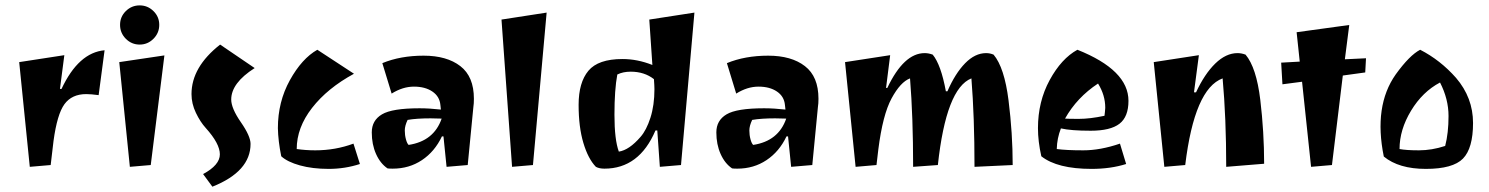

<svg xmlns="http://www.w3.org/2000/svg" viewBox="-20 -620 5637 727"><path d="M306.6 -263.7Q252 -263.7 224.1 -225.6Q196.3 -187.5 182.6 -85.9L171.9 4.9L92.8 11.7L52.7 -384.8L223.6 -411.1L207 -283.2H212.9Q277.3 -420.9 376 -429.7L353.5 -259.8Q324.2 -263.7 306.6 -263.7Z M471.7 11.7 431.6 -384.8 602.5 -410.2 550.8 4.9ZM456.5 -473.1Q434.6 -495.1 434.6 -525.9Q434.6 -556.6 456.5 -578.1Q478.5 -599.6 508.8 -599.6Q539.1 -599.6 561 -578.1Q583 -556.6 583 -525.9Q583 -495.1 561 -473.1Q539.1 -451.2 508.8 -451.2Q478.5 -451.2 456.5 -473.1Z M705.1 -263.7Q705.1 -366.2 813.5 -451.2L944.3 -362.3Q855.5 -305.7 855.5 -243.2Q855.5 -210 892.1 -157.2Q928.7 -104.5 928.7 -75.2Q928.7 29.3 784.2 86.9L749 39.1Q812.5 4.9 812.5 -35.6Q812.5 -76.2 758.8 -135.7Q738.3 -158.2 721.7 -192.9Q705.1 -227.5 705.1 -263.7Z M1173.8 -50.8Q1250 -50.8 1318.4 -76.2L1342.8 1Q1286.1 19.5 1224.6 19.5Q1163.1 19.5 1115.7 6.3Q1068.4 -6.8 1044.9 -28.3Q1033.2 -85.9 1032.2 -134.8Q1032.2 -234.4 1077.6 -316.4Q1123 -398.4 1181.6 -431.6L1320.3 -340.8Q1219.7 -286.1 1161.6 -211.4Q1103.5 -136.7 1103.5 -55.7Q1137.7 -50.8 1173.8 -50.8Z M1466.8 18.6Q1453.1 18.6 1447.3 17.6Q1419.9 -1 1403.8 -37.1Q1387.7 -73.2 1387.7 -118.7Q1387.7 -164.1 1426.3 -187Q1464.8 -210 1568.4 -210Q1606.4 -210 1649.4 -205.1L1647.5 -222.7Q1644.5 -254.9 1617.2 -273.4Q1589.8 -292 1547.4 -292Q1504.9 -292 1462.9 -265.6L1427.7 -380.9Q1496.1 -409.2 1584 -409.2Q1671.9 -409.2 1723.1 -369.6Q1774.4 -330.1 1774.4 -246.1Q1774.4 -226.6 1772.5 -215.8L1751 4.9L1670.9 11.7L1659.2 -103.5H1653.3Q1626 -45.9 1577.6 -13.7Q1529.3 18.6 1466.8 18.6ZM1652.3 -170.9 1610.4 -171.9Q1557.6 -171.9 1523.4 -166Q1512.7 -143.6 1512.7 -126Q1512.7 -108.4 1517.1 -92.3Q1521.5 -76.2 1527.3 -71.3Q1623 -85.9 1652.3 -170.9Z M1918.9 11.7 1878.9 -545.9 2049.8 -572.3 1998 4.9Z M2268.6 18.6Q2249 18.6 2236.3 11.7Q2207 -18.6 2189 -78.6Q2170.9 -138.7 2170.9 -223.1Q2170.9 -307.6 2208 -352.1Q2245.1 -396.5 2336.9 -396.5Q2393.6 -396.5 2450.2 -374L2438.5 -545.9L2609.4 -572.3L2558.6 4.9L2478.5 11.7L2468.8 -126H2461.9Q2400.4 18.6 2268.6 18.6ZM2368.2 -348.6Q2338.9 -348.6 2317.4 -337.9Q2306.6 -280.3 2306.6 -185.5Q2306.6 -90.8 2323.2 -45.9Q2362.3 -51.8 2405.3 -101.6Q2427.7 -127 2442.9 -174.3Q2458 -221.7 2458 -282.2Q2458 -293.9 2456.1 -320.3Q2419.9 -348.6 2368.2 -348.6Z M2771.5 18.6Q2757.8 18.6 2752 17.6Q2724.6 -1 2708.5 -37.1Q2692.4 -73.2 2692.4 -118.7Q2692.4 -164.1 2731 -187Q2769.5 -210 2873 -210Q2911.1 -210 2954.1 -205.1L2952.1 -222.7Q2949.2 -254.9 2921.9 -273.4Q2894.5 -292 2852.1 -292Q2809.6 -292 2767.6 -265.6L2732.4 -380.9Q2800.8 -409.2 2888.7 -409.2Q2976.6 -409.2 3027.8 -369.6Q3079.1 -330.1 3079.1 -246.1Q3079.1 -226.6 3077.1 -215.8L3055.7 4.9L2975.6 11.7L2963.9 -103.5H2958Q2930.7 -45.9 2882.3 -13.7Q2834 18.6 2771.5 18.6ZM2957 -170.9 2915 -171.9Q2862.3 -171.9 2828.1 -166Q2817.4 -143.6 2817.4 -126Q2817.4 -108.4 2821.8 -92.3Q2826.2 -76.2 2832 -71.3Q2927.7 -85.9 2957 -170.9Z M3481.4 -418.9Q3496.1 -418.9 3511.7 -413.1Q3543 -375 3561.5 -274.4H3567.4Q3596.7 -341.8 3634.3 -380.4Q3671.9 -418.9 3713.9 -418.9Q3728.5 -418.9 3742.2 -413.1Q3783.2 -364.3 3798.8 -239.7Q3814.5 -115.2 3814.5 4.9L3669.9 11.7Q3669.9 -177.7 3658.2 -323.2Q3562.5 -285.2 3531.2 4.9L3437.5 11.7Q3437.5 -177.7 3425.8 -323.2Q3389.6 -309.6 3356 -247.6Q3322.3 -185.5 3305.7 -53.7L3298.8 4.9L3219.7 11.7L3179.7 -384.8L3350.6 -411.1L3335 -287.1H3339.8Q3402.3 -418.9 3481.4 -418.9Z M4059.6 -431.6Q4252.9 -354.5 4252.9 -238.3Q4252.9 -177.7 4218.8 -151.4Q4184.6 -125 4109.9 -125Q4035.2 -125 3997.1 -133.8Q3982.4 -96.7 3981.4 -55.7Q4017.6 -50.8 4082 -50.8Q4146.5 -50.8 4220.7 -76.2L4244.1 1Q4185.5 19.5 4113.3 19.5Q3983.4 19.5 3922.9 -28.3Q3910.2 -85 3910.2 -134.8Q3910.2 -235.4 3954.6 -316.9Q3999 -398.4 4059.6 -431.6ZM4012.7 -170.9Q4022.5 -169.9 4064.9 -169.9Q4107.4 -169.9 4162.1 -181.6Q4164.1 -196.3 4165 -211.9Q4165 -259.8 4137.7 -303.7Q4057.6 -251 4012.7 -170.9Z M4666 -418.9Q4680.7 -418.9 4696.3 -413.1Q4737.3 -364.3 4752 -242.2Q4766.6 -120.1 4766.6 0L4623 11.7Q4623 -172.9 4609.4 -323.2Q4502.9 -284.2 4467.8 4.9L4388.7 11.7L4348.6 -384.8L4519.5 -411.1L4501 -270.5H4508.8Q4541 -339.8 4581.5 -379.4Q4622.1 -418.9 4666 -418.9Z M4944.3 11.7 4910.2 -310.5 4835.9 -300.8 4831.1 -382.8 4901.4 -386.7 4889.6 -498 5088.9 -525.4 5072.3 -395.5 5152.3 -399.4 5149.4 -345.7 5064.5 -334 5023.4 4.9Z M5493.2 -325.2Q5557.6 -250 5557.6 -154.3Q5557.6 -58.6 5519.5 -19.5Q5481.4 19.5 5378.9 19.5Q5276.4 19.5 5219.7 -27.3Q5180.7 -218.8 5264.6 -337.9Q5317.4 -411.1 5357.4 -431.6Q5433.6 -392.6 5493.2 -325.2ZM5452.1 -67.4Q5464.8 -116.2 5464.8 -180.7Q5464.8 -245.1 5432.6 -307.6Q5366.2 -272.5 5322.8 -200.7Q5279.3 -128.9 5279.3 -55.7Q5304.7 -50.8 5353 -50.8Q5401.4 -50.8 5452.1 -67.4Z"/></svg>

Font: Ravi Prakash
Style: Regular
Weight: 400
Designer: Appaji Ambarisha Darbha
Version: Version 1.0.4; ttfautohint (v1.2.42-39fb)